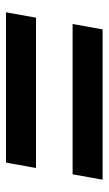

<svg xmlns="http://www.w3.org/2000/svg" viewBox="119 -573 362 640"><g transform="rotate(90 300.0 -253.0)"><path d="M60 -314 78 -414H579L561 -314ZM21 -92 39 -192H540L522 -92Z"/></g></svg>

Font: Livvic SemiBold
Style: Italic
Weight: 600
Italic angle: -10°
Designer: Jacques Le Bailly, Baron von Fonthausen
Version: Version 1.001; ttfautohint (v1.8.2)